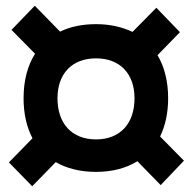

<svg xmlns="http://www.w3.org/2000/svg" viewBox="-20 -692 671 668"><path d="M314 -94C371 -94 419 -107 458 -131L539 -48L620 -133L537 -217C555 -254 565 -299 565 -350C565 -409 552 -460 528 -500L606 -580L524 -665L441 -581C405 -598 363 -608 314 -608C266 -608 224 -599 189 -582L101 -672L20 -588L102 -505C76 -464 62 -412 62 -350C62 -296 73 -249 93 -211L11 -127L92 -44L174 -128C212 -106 259 -94 314 -94ZM314 -207C231 -207 180 -261 180 -350C180 -436 231 -489 314 -489C397 -489 448 -436 448 -350C448 -261 397 -207 314 -207Z"/></svg>

Font: Finlandica
Style: Bold
Weight: 700
Designer: Niklas Ekholm, Juho Hiilivirta, Jaakko Suomalainen
Foundry: Helsinki Type Studio
Version: Version 2.000;Glyphs 3.2 (3202)